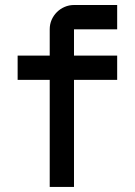

<svg xmlns="http://www.w3.org/2000/svg" viewBox="-20 -740 534 760"><path d="M272.9 -624V-520H443.8V-423.8H272.9V0H176.8V-423.8H49.8V-520H176.8V-624Q176.8 -644 184.3 -661.4Q191.9 -678.7 205.1 -691.9Q218.3 -705.1 235.8 -712.6Q253.4 -720.2 272.9 -720.2H443.8V-624Z"/></svg>

Font: Aldrich
Style: Regular
Weight: 400
Designer: Matthew Desmond
Foundry: Matthew Desmond
Version: Version 1.001 2011